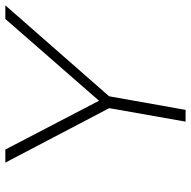

<svg xmlns="http://www.w3.org/2000/svg" viewBox="-18 -697 715 719"><g transform="rotate(-90 339.5 -337.5)"><path d="M243.5 0H287.5L338.5 -286.5L679 -675H628L322 -324.5H321.5L139 -675H90L294 -286Z"/></g></svg>

Font: Anybody SemiExpanded ExtraLight
Style: Italic
Weight: 250
Width: 6
Italic angle: -10°
Version: Version 1.113;gftools[0.9.25]